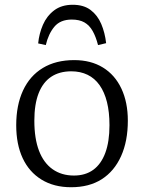

<svg xmlns="http://www.w3.org/2000/svg" viewBox="-20 -771 604 805"><path d="M278 14Q206 14 154 -18Q102 -50 75 -108Q48 -166 48 -246Q48 -330 76.5 -391.5Q105 -453 159.5 -486Q214 -519 291 -519Q361 -519 411.5 -488Q462 -457 489 -399.5Q516 -342 516 -265Q516 -179 487.5 -116Q459 -53 406.5 -19.5Q354 14 278 14ZM290 -35Q338 -35 371 -59Q404 -83 421.5 -130Q439 -177 439 -246Q439 -301 428.5 -343Q418 -385 397.5 -414Q377 -443 347 -457.5Q317 -472 279 -472Q229 -472 194.5 -449Q160 -426 142 -380Q124 -334 124 -265Q124 -190 143.5 -139Q163 -88 200.5 -61.5Q238 -35 290 -35ZM285 -751Q331 -751 360 -729Q389 -707 404.5 -670.5Q420 -634 425 -590L391 -582Q382 -617 368.5 -641Q355 -665 334 -677Q313 -689 281 -689Q233 -689 208 -659Q183 -629 172 -582L140 -589Q144 -630 160 -667Q176 -704 207 -727.5Q238 -751 285 -751Z"/></svg>

Font: Literata 18pt Light
Style: Regular
Weight: 300
Designer: Latin by Veronika Burian and Jose Scaglione. Greek by Irene Vlachou. Cyrillic by Vera Evstafieva.
Foundry: TypeTogether
Version: Version 3.103;gftools[0.9.29]